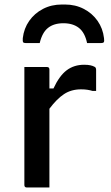

<svg xmlns="http://www.w3.org/2000/svg" viewBox="-20 -831 490 851"><path d="M199 0H99Q88 0 88 -11V-534H188Q199 -534 199 -523V-439H217Q243 -495 275.5 -519.5Q308 -544 353 -544Q370 -544 381 -541.5Q392 -539 399 -535Q406 -532 406 -521V-428H390Q380 -431 368 -433Q356 -435 339 -435Q296 -435 264 -414Q232 -393 199 -349ZM261 -728Q219 -728 193 -707.5Q167 -687 156 -640H95Q85 -640 82.5 -644Q80 -648 81 -662Q86 -705 109.5 -738.5Q133 -772 170.5 -791.5Q208 -811 254 -811H268Q314 -811 351.5 -791.5Q389 -772 412.5 -738.5Q436 -705 441 -662Q443 -648 440 -644Q437 -640 427 -640H366Q356 -687 329.5 -707.5Q303 -728 261 -728Z"/></svg>

Font: Recursive Sn Lnr St Med
Style: Regular
Weight: 500
Version: Version 1.085;hotconv 1.1.0;makeotfexe 2.6.0; ttfautohint (v